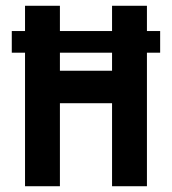

<svg xmlns="http://www.w3.org/2000/svg" viewBox="-20 -645 596 665"><path d="M66.7 0H187.5V-287.5H368.1V0H488.9V-462.5H534.7V-537.5H488.9V-625H368.1V-537.5H187.5V-625H66.7V-537.5H20.8V-462.5H66.7ZM187.5 -400V-462.5H368.1V-400Z"/></svg>

Font: Afacad
Style: Bold
Weight: 700
Designer: Kristian Moeller
Foundry: Dicotype
Version: Version 1.000